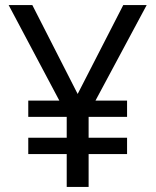

<svg xmlns="http://www.w3.org/2000/svg" viewBox="-20 -734 612 754"><path d="M285 -365 107 -714H14L213 -339H91V-275H242V-193H91V-129H242V0H328V-129H479V-193H328V-275H479V-339H355L556 -714H464Z"/></svg>

Font: Noto Sans Brahmi
Style: Regular
Weight: 400
Designer: Monotype Design Team
Foundry: Monotype Imaging Inc.
Version: Version 2.004